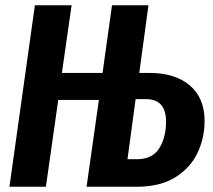

<svg xmlns="http://www.w3.org/2000/svg" viewBox="-20 -712 813 732"><path d="M760 -251Q760 -187 733.5 -130Q707 -73 649 -36.5Q591 0 501 0H310L357 -331H202L155 0H16L113 -692H253L216 -434H371L407 -692H546L511 -434H549Q648 -434 704 -386Q760 -338 760 -251ZM613 -248Q613 -334 537 -334H497L466 -105H502Q561 -105 587 -146.5Q613 -188 613 -248Z"/></svg>

Font: Fira Sans Compressed SemiBold
Style: Italic
Weight: 600
Width: 1
Italic angle: -8°
Designer: bBox Type GmbH & Carrois Corporate GbR & Edenspiekermann AG
Foundry: bBox Type GmbH & Carrois Corporate GbR & Edenspiekermann AG
Version: Version 4.301